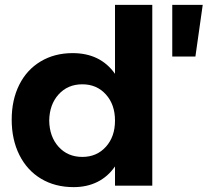

<svg xmlns="http://www.w3.org/2000/svg" viewBox="-20 -762 852 788"><path d="M605 -742V0H452V-79Q423 -37 380 -15.5Q337 6 282 6Q206 6 148.5 -28.5Q91 -63 59.5 -126Q28 -189 28 -271Q28 -352 59 -414Q90 -476 147 -510Q204 -544 278 -544Q392 -544 452 -459V-742ZM452 -267Q452 -333 414.5 -374.5Q377 -416 318 -416Q258 -416 220.5 -374.5Q183 -333 182 -267Q183 -201 220.5 -159.5Q258 -118 318 -118Q377 -118 414.5 -159.5Q452 -201 452 -267ZM687 -742H812L782 -530H687Z"/></svg>

Font: Gontserrat SemiBold
Style: Regular
Weight: 600
Designer: Julieta Ulanovsky
Foundry: Julieta Ulanovsky
Version: Version 6.001